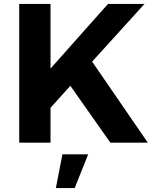

<svg xmlns="http://www.w3.org/2000/svg" viewBox="-20 -720 777 969"><path d="M726 0H537L335 -287L235 -176V0H77V-700H235V-374L525 -700H709L445 -409ZM295 59H425L357 229H262Z"/></svg>

Font: Montserrat arm2 SemiBold
Style: Regular
Weight: 600
Designer: Julieta Ulanovsky
Foundry: Julieta Ulanovsky
Version: Version 6.000